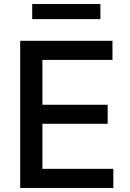

<svg xmlns="http://www.w3.org/2000/svg" viewBox="-20 -929 643 949"><path d="M540.1 0H79.9V-727.3H535.9V-632.8H189.6V-411.2H512.1V-317.1H189.6V-94.5H540.1ZM476.2 -834.5H139.2V-909.1H476.2Z"/></svg>

Font: Linik Sans Medium
Style: Regular
Weight: 500
Designer: Rasmus Andersson (font), Cristiano Sobral (main changes)
Foundry: rsms
Version: Version 3.018;June 1, 2022;FontCreator 14.0.0.2814 64-bit; t